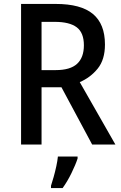

<svg xmlns="http://www.w3.org/2000/svg" viewBox="-20 -734 616 975"><path d="M263 -714Q391 -714 452 -663Q513 -612 513 -508Q513 -431 476 -385.5Q439 -340 385 -317L566 0H448L292 -291H191V0H87V-714ZM258 -623H191V-378H263Q337 -378 371.5 -410Q406 -442 406 -504Q406 -568 369.5 -595.5Q333 -623 258 -623ZM374 71Q364 102 343 145Q322 188 298 221H239V209Q245 191 252.5 164.5Q260 138 266 110Q272 82 274 61H374Z"/></svg>

Font: Noto Sans Gurmukhi UI SemiCondensed Medium
Style: Regular
Weight: 500
Width: 4
Designer: Jelle Bosma - Monotype Design Team
Foundry: Monotype Imaging Inc.
Version: Version 2.004; ttfautohint (v1.8.4.7-5d5b)